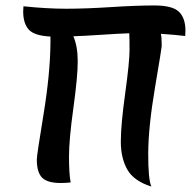

<svg xmlns="http://www.w3.org/2000/svg" viewBox="-20 -669 715 704"><path d="M660 -556Q660 -553 659.5 -547Q659 -541 659 -537Q628 -541 570 -545Q573 -531 573 -500Q573 -494 548.5 -349Q524 -204 523.5 -108Q523 -12 535 15Q471 -5 447 -47Q423 -89 423 -150Q423 -211 439 -326.5Q455 -442 455 -486Q455 -530 454 -547Q420 -546 352 -541.5Q284 -537 249 -536Q265 -499 265 -443.5Q265 -388 249 -272.5Q233 -157 233 -95Q233 -33 239 0Q219 2 203 2Q154 2 134.5 -17.5Q115 -37 115 -84Q115 -100 139.5 -249Q164 -398 165 -512V-535Q105 -538 85 -561Q65 -584 65 -627Q65 -630 65.5 -636Q66 -642 66 -646Q151 -637 222.5 -637Q294 -637 387 -643Q480 -649 546 -649Q612 -649 636 -626Q660 -603 660 -556Z"/></svg>

Font: Merienda
Style: Regular
Weight: 400
Designer: Eduardo Rodriguez Tunni
Foundry: Eduardo Rodriguez Tunni
Version: Version 1.001